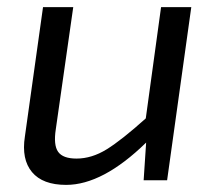

<svg xmlns="http://www.w3.org/2000/svg" viewBox="-20 -507 607 540"><path d="M518 -487 450 0H384L391 -106Q269 13 166 13Q100 13 70 -23Q40 -59 50 -123L101 -487H186L137 -144Q130 -99 143.5 -80Q157 -61 195 -61Q238 -61 280 -87Q322 -113 390 -174L433 -487Z"/></svg>

Font: Exo 2.0
Style: Italic
Weight: 400
Italic angle: -8°
Designer: Natanael Gama
Version: Version 1.001;PS 001.001;hotconv 1.0.70;makeotf.lib2.5.58329